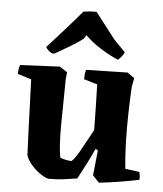

<svg xmlns="http://www.w3.org/2000/svg" viewBox="-52 -753 685 809"><g transform="rotate(5 290.5 -348.0)"><path d="M182 11Q164 6 143.5 -9Q123 -24 107 -43.5Q91 -63 86 -81Q84 -122 82 -176.5Q80 -231 78 -289.5Q76 -348 74 -400L16 -418Q16 -438 22 -456L190 -464L222 -443L219 -413Q217 -302 216.5 -216Q216 -130 225 -82Q251 -72 274 -72Q291 -89 312.5 -129Q334 -169 357 -210Q356 -305 353 -403L296 -420Q296 -430 297 -440Q298 -450 301 -460L476 -464L506 -443L499 -406Q494 -319 494 -228Q494 -137 502 -59L562 -51Q567 -33 565 -18Q526 -10 484 -3Q442 4 396 9L369 -20L380 -126L370 -132Q353 -95 337.5 -64.5Q322 -34 304 -1Q274 4 246 7.5Q218 11 182 11ZM163 -517 154 -516Q146 -519 137 -527Q128 -535 125 -541Q157 -576 196.5 -620.5Q236 -665 268 -703Q278 -705 296 -706.5Q314 -708 324 -707L410 -596L457 -548Q455 -541 446.5 -530.5Q438 -520 431 -514Q395 -529 355.5 -554Q316 -579 290 -606L280 -590Q261 -575 227 -554.5Q193 -534 163 -517Z"/></g></svg>

Font: Labrada
Style: Bold
Weight: 700
Designer: Mercedes Jáuregui
Foundry: Omnibus-Type Team
Version: Version 1.000; ttfautohint (v1.8.4.7-5d5b)